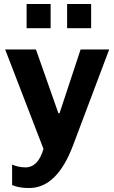

<svg xmlns="http://www.w3.org/2000/svg" viewBox="-20 -760 576 967"><path d="M235 -740V-618H114V-740ZM439 -740V-618H318V-740ZM161 -511 274 -190H280L386 -511H530L348 -28Q267 187 127 187Q74 187 41 172V69Q74 83 108 83Q172 83 199 -10L6 -511Z"/></svg>

Font: Chivo
Style: Bold
Weight: 700
Designer: Hector Gatti
Foundry: Omnibus-Type
Version: Version 1.007;PS 001.007;hotconv 1.0.88;makeotf.lib2.5.64775